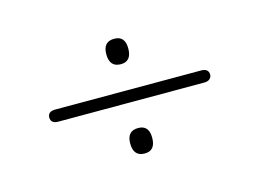

<svg xmlns="http://www.w3.org/2000/svg" viewBox="-51 -509 581 430"><g transform="rotate(-15 240.0 -294.0)"><path d="M239 -427Q213 -427 213 -398Q213 -368 239 -368Q264 -368 264 -398Q264 -427 239 -427ZM239 -220Q213 -220 213 -191Q213 -161 239 -161Q264 -161 264 -191Q264 -220 239 -220ZM70 -308Q62 -308 57.5 -304.5Q53 -301 53 -294Q53 -287 57.5 -283.5Q62 -280 70 -280H409Q417 -280 421.5 -284Q426 -288 426 -294Q426 -301 421.5 -304.5Q417 -308 409 -308Z"/></g></svg>

Font: Beiruti ExtraLight
Style: Regular
Weight: 250
Designer: Arlette Boutros
Foundry: Boutros
Version: Version 1.41